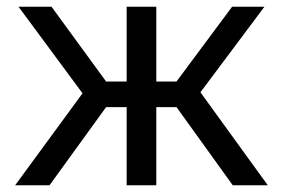

<svg xmlns="http://www.w3.org/2000/svg" viewBox="-20 -550 840 570"><path d="M25 0 225 -273 35 -530H133L295 -308H356V-530H444V-308H504L669 -530H765L575 -276L775 0H671L504 -232H444V0H356V-232H295L127 0Z"/></svg>

Font: Golos Text VF
Style: Regular
Weight: 400
Designer: A.Korolkova, Vitaly Kuzmin
Foundry: ParaType Ltd
Version: Version 2.003